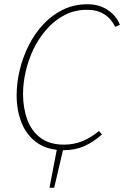

<svg xmlns="http://www.w3.org/2000/svg" viewBox="-20 -692 582 900"><path d="M212 188 248 0H278L234 188ZM278 12Q204 12 155 -22Q106 -56 82 -114.5Q58 -173 58 -246Q58 -304 72.5 -364Q87 -424 114.5 -479Q142 -534 182.5 -577.5Q223 -621 275 -646.5Q327 -672 390 -672Q446 -672 486 -644.5Q526 -617 542 -576L520 -566Q502 -604 469 -625Q436 -646 388 -646Q330 -646 283 -621.5Q236 -597 199.5 -556Q163 -515 138 -463.5Q113 -412 100.5 -357Q88 -302 88 -252Q88 -185 108 -131Q128 -77 170.5 -45.5Q213 -14 280 -14Q328 -14 369 -31.5Q410 -49 444 -78L458 -62Q418 -26 375 -7Q332 12 278 12Z"/></svg>

Font: Source Sans 3 ExtraLight
Style: Italic
Weight: 250
Italic angle: -11°
Designer: Paul D. Hunt
Foundry: Adobe
Version: Version 3.046;hotconv 1.0.118;makeotfexe 2.5.65603